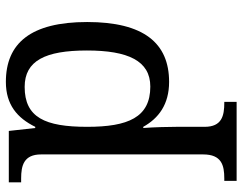

<svg xmlns="http://www.w3.org/2000/svg" viewBox="-106 -480 826 654"><g transform="rotate(-90 307.0 -153.0)"><path d="M18 240H287V198H284C240 198 202 190 202 131V35C202 10 201 -39 198 -78H202C231 -26 278 10 355 10C487 10 559 -76 559 -269C559 -461 487 -546 355 -546C277 -546 232 -507 202 -446H198L188 -536H13V-494H26C70 -494 108 -485 108 -426V126C108 189 71 198 26 198H18ZM339 -54C234 -54 202 -130 202 -269C202 -413 234 -482 338 -482C427 -482 462 -412 462 -270C462 -130 427 -54 339 -54Z"/></g></svg>

Font: Noto Serif Thai
Style: Regular
Weight: 400
Designer: Monotype Design Team
Foundry: Monotype Imaging Inc.
Version: Version 1.901